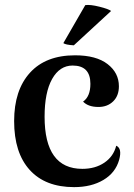

<svg xmlns="http://www.w3.org/2000/svg" viewBox="-20 -754 550 788"><path d="M436 -709 283 -568Q249 -570 240 -577L330 -733Q350 -736 388 -726.5Q426 -717 436 -709ZM284 14Q166 14 102 -56.5Q38 -127 38 -257Q38 -384 103 -455.5Q168 -527 288 -527Q375 -527 421.5 -491Q468 -455 468 -400Q468 -361 444.5 -338Q421 -315 384 -315Q342 -315 321 -337Q351 -358 351 -410Q351 -485 278 -485Q225 -485 194 -430Q163 -375 163 -275Q163 -61 318 -61Q371 -61 408.5 -86.5Q446 -112 457 -156Q482 -145 469 -98Q454 -45 404.5 -15.5Q355 14 284 14Z"/></svg>

Font: Arima Koshi Semi Bold
Style: Regular
Weight: 600
Designer: Joana Correia and Natanael Gama
Foundry: NDISCOVER
Version: Version 1.019;PS 001.019;hotconv 1.0.88;makeotf.lib2.5.64775